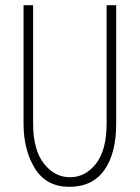

<svg xmlns="http://www.w3.org/2000/svg" viewBox="-20 -720 541 742"><path d="M71 -242V-700H108V-243Q108 -141 149.5 -88Q191 -35 250.5 -35Q310 -35 351 -87.5Q392 -140 392 -243V-700H429V-242Q429 -127 383 -62.5Q337 2 248 2Q159 2 115 -69Q71 -140 71 -242Z"/></svg>

Font: Bubbler One
Style: Regular
Weight: 400
Designer: Brenda Gallo (gbrenda1987@gmail.com)
Foundry: Brenda Gallo
Version: Version 1.003